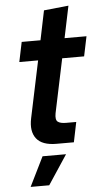

<svg xmlns="http://www.w3.org/2000/svg" viewBox="-60 -733 526 977"><g transform="rotate(-5 203.0 -244.0)"><path d="M206 0Q133 0 104 -37.5Q75 -75 89 -141L150 -431H54L75 -532H171L202 -682L328 -695L294 -532H406L385 -431H273L215 -155Q209 -122 222 -112Q235 -102 264 -102H316L295 0ZM56 207 130 57H250L151 207Z"/></g></svg>

Font: Mona Sans ExtraLight SemiBold
Style: Italic
Weight: 600
Italic angle: -11.6951°
Version: Version 2.000